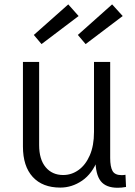

<svg xmlns="http://www.w3.org/2000/svg" viewBox="-20 -854 620 884"><path d="M419.5 -119.8H430.3Q405.1 -54.5 358.3 -22.4Q311.4 9.7 257.7 9.7Q175.6 9.7 130.6 -39.5Q85.6 -88.7 85.6 -179.4V-569H160.2V-186.3Q160.2 -120.2 190.2 -84.2Q220.2 -48.2 270.9 -48.2Q309.4 -48.2 341.7 -71.3Q374.1 -94.5 393.4 -138.8Q412.8 -183.1 412.8 -246.6V-569H487.3V-126.5Q487.3 -86.3 498.1 -66.9Q508.9 -47.6 540.3 -47.6Q544.3 -47.6 548.6 -48Q553 -48.3 557.7 -49.3L560.3 6.8Q550 8.7 540.4 9.6Q530.7 10.5 521.8 10.5Q467.8 10.5 443.6 -20.3Q419.5 -51.2 419.5 -119.8ZM171.2 -651 135.7 -693.1 294.3 -833.8 341.9 -780.2ZM374.2 -651 338.4 -693.1 496.2 -833.8 544.9 -780.2Z"/></svg>

Font: Yaldevi ExtraLight
Style: Regular
Weight: 200
Designer: Sol Matas, Rajitha Manaperi, Kosala Senevirathne
Foundry: Mooniak
Version: Version 1.100